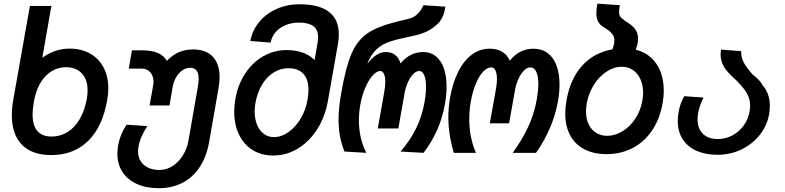

<svg xmlns="http://www.w3.org/2000/svg" viewBox="-20 -822 4240 1037"><path d="M44 -200Q44 -240.5 52 -285L141.5 -790H257.5L208.5 -510Q239.5 -533.5 277.5 -546.5Q315.5 -559.5 356 -559.5Q418.5 -559.5 465.8 -533.2Q513 -507 539 -458.2Q565 -409.5 565 -344.5Q565 -314.5 559 -281.5Q534 -137 456 -60.8Q378 15.5 257 15.5Q153 15.5 98.5 -40Q44 -95.5 44 -200ZM449 -289Q453 -310.5 453 -333.5Q453 -393.5 421.5 -426.2Q390 -459 337.5 -459Q294.5 -459 258.8 -437.5Q223 -416 198.2 -374.2Q173.5 -332.5 163 -273Q156 -233.5 156 -204Q156 -84.5 259 -84.5Q305 -84.5 344 -108.2Q383 -132 410.2 -178.2Q437.5 -224.5 449 -289Z M614 8Q614 -11 618 -36Q628 -94.5 663.5 -148.5L775.5 -141Q755.5 -109 744 -82.8Q732.5 -56.5 728 -30Q725.5 -16 725.5 -5Q725.5 25 739.5 48Q753.5 71 779.8 83.5Q806 96 841.5 96Q878.5 96 911.5 75.2Q944.5 54.5 967.2 18.2Q990 -18 998 -63L1049 -355.5Q1053 -380.5 1053 -396Q1053 -456 1008 -456Q986 -456 966 -442.8Q946 -429.5 932 -406Q918 -382.5 912.5 -353L895.5 -252.5H788L807 -359.5Q809 -369 809 -380Q809 -412 791.5 -431.8Q774 -451.5 744.5 -451.5H675.5L692.5 -550H748.5Q799.5 -550 832 -536.2Q864.5 -522.5 881.5 -493.5Q912.5 -526 947.2 -540.5Q982 -555 1023.5 -555Q1092 -555 1129 -516Q1166 -477 1166 -405.5Q1166 -376 1160.5 -347L1109.5 -55Q1095.5 24.5 1058.5 80.5Q1021.5 136.5 965.2 165.5Q909 194.5 838 194.5Q769.5 194.5 719 171.5Q668.5 148.5 641.2 106.5Q614 64.5 614 8Z M1245 -218.5Q1245 -253 1251.5 -288.5Q1265 -365.5 1304.5 -425.2Q1344 -485 1402 -518.2Q1460 -551.5 1527 -551.5Q1576.5 -551.5 1615.2 -537.8Q1654 -524 1679 -497.5L1695.5 -592.5Q1698 -605.5 1698 -621Q1698 -663 1671.5 -681.5Q1645 -700 1595.5 -700Q1555 -700 1522 -686.2Q1489 -672.5 1468.2 -648Q1447.5 -623.5 1441.5 -592L1332 -600.5Q1343 -659 1380.5 -704Q1418 -749 1474.5 -774Q1531 -799 1598 -799Q1703 -799 1756.5 -758Q1810 -717 1810 -637Q1810 -613.5 1805.5 -586.5L1751 -276.5Q1735.5 -190.5 1693 -123.8Q1650.5 -57 1588.5 -19.5Q1526.5 18 1456 18Q1392 18 1344.2 -11.8Q1296.5 -41.5 1270.8 -95.2Q1245 -149 1245 -218.5ZM1641 -283.5Q1646 -311.5 1646 -337Q1646 -393.5 1618.5 -423.5Q1591 -453.5 1538 -453.5Q1495 -453.5 1458 -430.5Q1421 -407.5 1395.5 -365.2Q1370 -323 1360 -267.5Q1355.5 -243 1355.5 -220Q1355.5 -179.5 1368.2 -148.2Q1381 -117 1404.8 -99.2Q1428.5 -81.5 1459.5 -81.5Q1500 -81.5 1538.2 -108.5Q1576.5 -135.5 1604 -181.8Q1631.5 -228 1641 -283.5Z M1808.5 -174.5Q1808.5 -240 1824 -325.5Q1848 -462 1879.2 -533.5Q1910.5 -605 1964.2 -641.8Q2018 -678.5 2118 -703.5L2189 -721Q2217 -728 2236.5 -748Q2256 -768 2267 -794L2385.5 -786Q2381 -758 2375 -741.8Q2369 -725.5 2355 -704.5Q2330.5 -678 2298.8 -659.2Q2267 -640.5 2215.5 -629L2147 -614Q2098 -603 2065.8 -589.5Q2033.5 -576 2007.5 -549.5Q1981.5 -523 1964 -477Q1988 -508.5 2012.5 -524.8Q2037 -541 2064 -541Q2091.5 -541 2112.5 -526.5Q2133.5 -512 2143.5 -479.5Q2193.5 -541 2267 -541Q2306 -541 2334.2 -518.2Q2362.5 -495.5 2377.2 -453.2Q2392 -411 2392 -353.5Q2392 -310 2383 -259Q2370 -186.5 2342 -122Q2314 -57.5 2267.5 3.5L2143.5 -3.5Q2196 -64.5 2227.8 -129.2Q2259.5 -194 2273 -271Q2281 -316 2281 -353Q2281 -393.5 2271.2 -416Q2261.5 -438.5 2244.5 -438.5Q2228 -438.5 2212 -422.2Q2196 -406 2183.5 -378.5Q2171 -351 2165 -318L2131.5 -128H2020.5L2055.5 -326Q2061 -357.5 2061 -379.5Q2061 -407 2053.8 -422.8Q2046.5 -438.5 2033.5 -438.5Q2015 -438.5 1993.5 -415.2Q1972 -392 1953.8 -350.2Q1935.5 -308.5 1926 -256Q1918.5 -213.5 1918.5 -171.5Q1918.5 -74.5 1958.5 3.5L1840.5 -3.5Q1824.5 -44 1816.5 -85.5Q1808.5 -127 1808.5 -174.5Z M2401.5 -188.5Q2401.5 -238.5 2410.5 -292.5Q2425 -375.5 2455.2 -435.5Q2485.5 -495.5 2528.8 -527.2Q2572 -559 2625 -559Q2665.5 -559 2693 -542Q2720.5 -525 2733.5 -494Q2757 -525 2789.5 -542Q2822 -559 2860.5 -559Q2905.5 -559 2937.2 -535.8Q2969 -512.5 2985.5 -469Q3002 -425.5 3002 -366Q3002 -321.5 2993.5 -274.5Q2967 -127.5 2875 3.5H2749Q2801.5 -69 2833.5 -138.2Q2865.5 -207.5 2879.5 -287Q2887.5 -335 2887.5 -367Q2887.5 -410 2876.5 -434Q2865.5 -458 2845 -458Q2827 -458 2810 -441Q2793 -424 2780.2 -396.2Q2767.5 -368.5 2762 -337.5L2729.5 -156H2625.5L2659.5 -346Q2664 -372.5 2664 -395Q2664 -424 2656.2 -441Q2648.5 -458 2633.5 -458Q2610.5 -458 2588.8 -434.5Q2567 -411 2549.5 -368.5Q2532 -326 2522.5 -271.5Q2514.5 -226.5 2514.5 -179.5Q2514.5 -80 2550.5 3.5H2431Q2401.5 -96.5 2401.5 -188.5Z M3033 -208.5Q3033 -243 3039.5 -279Q3060 -396 3124 -467Q3188 -538 3288 -555.5L3296 -582.5Q3298 -593 3298 -604Q3298 -621 3290.8 -632.8Q3283.5 -644.5 3266 -659Q3240.5 -674.5 3228.5 -683.8Q3216.5 -693 3208.8 -709Q3201 -725 3201 -751Q3201 -774.5 3206.5 -802.5L3328 -794Q3323.5 -771 3323.5 -758Q3323.5 -746 3326.8 -738.5Q3330 -731 3334.8 -726.8Q3339.5 -722.5 3354 -710.5Q3392.5 -688 3409.2 -666.2Q3426 -644.5 3426 -613Q3426 -601.5 3423.5 -585L3414 -553.5Q3460.5 -542.5 3494.5 -512.5Q3528.5 -482.5 3546.8 -436.5Q3565 -390.5 3565 -333Q3565 -298.5 3558.5 -263Q3543 -177.5 3501 -116Q3459 -54.5 3396 -22Q3333 10.5 3256 10.5Q3187 10.5 3136.8 -15.5Q3086.5 -41.5 3059.8 -90.8Q3033 -140 3033 -208.5ZM3449.5 -279Q3453.5 -302 3453.5 -321Q3453.5 -362 3439 -394Q3424.5 -426 3398.2 -443.8Q3372 -461.5 3339 -461.5Q3296.5 -461.5 3256.5 -435.5Q3216.5 -409.5 3187.8 -364.2Q3159 -319 3149 -263Q3145 -239 3145 -220Q3145 -180 3159.5 -150.2Q3174 -120.5 3199.8 -104.5Q3225.5 -88.5 3259 -88.5Q3301.5 -88.5 3341.8 -112.8Q3382 -137 3411 -180.5Q3440 -224 3449.5 -279Z M3640.5 -169Q3640.5 -191.5 3645 -217Q3652.5 -261.5 3675.5 -302.5L3780 -295Q3758.5 -252.5 3750.5 -211.5Q3747.5 -193.5 3747.5 -177.5Q3747.5 -127.5 3776.5 -99.2Q3805.5 -71 3857 -71Q3898 -71 3934.5 -90Q3971 -109 3996 -143Q4021 -177 4028.5 -220Q4031.5 -236.5 4031.5 -250.5Q4031.5 -277.5 4022.2 -300.2Q4013 -323 3998 -342Q3983 -361 3957.5 -387.5Q3929.5 -412.5 3911.5 -432.5Q3893.5 -452.5 3882.8 -476.2Q3872 -500 3872 -527.5Q3872 -538 3874.5 -554L3982.5 -546Q3983 -523 3988.5 -505Q3994 -487 4007 -467.5Q4020 -448 4044.5 -420Q4087 -387 4098.5 -362Q4138 -317 4138 -249.5Q4138 -230 4134 -205Q4123 -143 4083.2 -93Q4043.5 -43 3984 -14.5Q3924.5 14 3856 14Q3789 14 3740.5 -8.2Q3692 -30.5 3666.2 -71.5Q3640.5 -112.5 3640.5 -169Z"/></svg>

Font: JuliaMono SemiBold
Style: Italic
Weight: 600
Italic angle: -9°
Monospace: yes
Designer: cormullion
Foundry: corm
Version: Version 0.056; ttfautohint (v1.8.4)